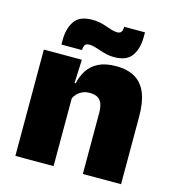

<svg xmlns="http://www.w3.org/2000/svg" viewBox="-103 -772 784 859"><g transform="rotate(15 289.0 -342.0)"><path d="M358.5 0V-283Q358.5 -306.5 352.8 -323.5Q347 -340.5 333 -349.5Q319 -358.5 295 -358.5Q276.5 -358.5 262 -352Q247.5 -345.5 237.2 -334.8Q227 -324 221 -310.5L194 -383.5H222.5Q230 -418 247.8 -445.2Q265.5 -472.5 297.2 -488.5Q329 -504.5 378.5 -504.5Q432.5 -504.5 467.2 -483.5Q502 -462.5 518.8 -420.2Q535.5 -378 535.5 -313.5V0ZM46 0V-492.5H222L216.5 -366L223 -348V0ZM357.5 -541Q339.5 -541 322.8 -544.8Q306 -548.5 291 -553.8Q276 -559 262.5 -562.8Q249 -566.5 237.5 -566.5Q223 -566.5 217.5 -558.8Q212 -551 211.5 -535V-534.5H116V-554.5Q116 -608 139.2 -642.8Q162.5 -677.5 221.5 -677.5Q241.5 -677.5 258.5 -673.8Q275.5 -670 290 -664.8Q304.5 -659.5 317.5 -655.8Q330.5 -652 342 -652Q356 -652 361.2 -660Q366.5 -668 367 -683.5V-684H463V-662.5Q463 -609 439.5 -575Q416 -541 357.5 -541Z"/></g></svg>

Font: Anek Tamil Medium ExtraBold
Style: Regular
Weight: 800
Version: Version 1.003